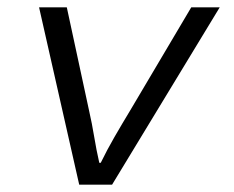

<svg xmlns="http://www.w3.org/2000/svg" viewBox="-20 -506 640 526"><path d="M197 0 87 -486H163L224 -203Q232 -168 238 -131.5Q244 -95 252 -60H256Q273 -95 293.5 -130.5Q314 -166 337 -204L504 -486H582L287 0Z"/></svg>

Font: Source Code Pro
Style: Italic
Weight: 400
Italic angle: -11°
Monospace: yes
Designer: Paul D. Hunt, Teo Tuominen
Foundry: Adobe Systems Incorporated
Version: Version 1.050;PS 1.000;hotconv 16.6.51;makeotf.lib2.5.65220